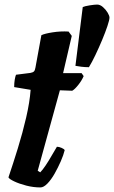

<svg xmlns="http://www.w3.org/2000/svg" viewBox="-20 -820 499 840"><path d="M157 0Q126 0 95 -8Q64 -16 42 -26.5Q20 -37 17 -44Q37 -103 58 -171Q79 -239 94.5 -306Q110 -373 114 -427L42 -439Q42 -457 44.5 -471.5Q47 -486 50 -493L113 -501Q124 -503 128.5 -507.5Q133 -512 135 -524L161 -666Q175 -673 210 -678.5Q245 -684 280 -682L294 -663L256 -500H337L346 -487Q338 -468 322.5 -448.5Q307 -429 296 -423L242 -425L145 -73L156 -66Q166 -76 179.5 -96Q193 -116 206 -139Q219 -162 229 -178Q238 -178 249.5 -173Q261 -168 263 -163Q258 -142 246 -114.5Q234 -87 219 -60.5Q204 -34 187.5 -17Q171 0 157 0ZM369 -526Q352 -526 336 -528Q320 -530 310 -532L342 -789Q350 -793 372 -796.5Q394 -800 405 -800Q418 -800 430.5 -789Q443 -778 451 -764.5Q459 -751 459 -743Q459 -733 450 -706Q441 -679 427 -645.5Q413 -612 397.5 -579.5Q382 -547 369 -526Z"/></svg>

Font: Texturina 72pt 72pt Black
Style: Italic
Weight: 900
Italic angle: -11°
Designer: Guillermo Torres Carreño
Foundry: Omnibus-Type
Version: Version 1.002; ttfautohint (v1.8.3)